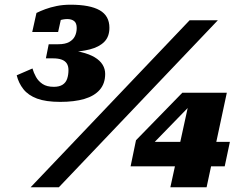

<svg xmlns="http://www.w3.org/2000/svg" viewBox="-20 -796 1073 816"><path d="M266 -715Q284 -715 295 -706.5Q306 -698 306 -677Q306 -658 298.5 -642.5Q291 -627 274 -617.5Q257 -608 228 -608H187L175 -548H205Q228 -548 242.5 -542.5Q257 -537 264 -526Q271 -515 271 -498Q271 -478 265.5 -461.5Q260 -445 246 -436Q232 -427 209 -427Q179 -427 161 -439Q143 -451 133 -469Q123 -487 118 -505L51 -476Q59 -443 79.5 -417Q100 -391 137.5 -377Q175 -363 236 -363Q296 -363 338.5 -375.5Q381 -388 404 -414.5Q427 -441 427 -482Q427 -503 416 -521Q405 -539 382.5 -552.5Q360 -566 325 -574.5Q290 -583 242 -584L269 -574Q322 -576 361.5 -586Q401 -596 423 -618Q445 -640 445 -678Q445 -729 403.5 -752.5Q362 -776 280 -776Q248 -776 221 -770.5Q194 -765 172.5 -757Q151 -749 135 -741L117 -660H227L242 -728Q233 -727 224.5 -721Q216 -715 211 -707.5Q206 -700 205 -695Q215 -703 232 -709Q249 -715 266 -715ZM786 -710H906L230 0H110ZM535 -89 558 -200 755 -402H808L804 -364L590 -144L604 -193H957L935 -89ZM858 0H704L782 -357L790 -402H944Z"/></svg>

Font: Roboto Serif Black
Style: Italic
Weight: 900
Italic angle: -10°
Version: Version 1.008